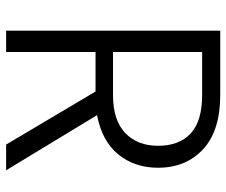

<svg xmlns="http://www.w3.org/2000/svg" viewBox="-76 -663 739 627"><g transform="rotate(90 293.5 -349.5)"><path d="M80.1 0V-699.2H290Q407.2 -699.2 467.5 -643.1Q527.8 -586.9 527.8 -496.1Q527.8 -419.9 484.4 -366.5Q440.9 -313 356 -296.9L536.1 0H452.1L278.8 -292H149.9V0ZM149.9 -349.1H291Q373 -349.1 414.6 -389.2Q456.1 -429.2 456.1 -496.1Q456.1 -564.9 416 -602.5Q376 -640.1 290 -640.1H149.9Z"/></g></svg>

Font: Poppins Light
Style: Regular
Weight: 300
Designer: Ninad Kale (Devanagari), Jonny Pinhorn (Latin)
Foundry: Indian Type Foundry
Version: 4.004